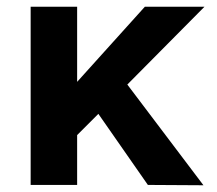

<svg xmlns="http://www.w3.org/2000/svg" viewBox="-20 -549 645 570"><path d="M71 0V-529H209V-306L410 -529H587L358 -298L584 1L419 0L272 -211L209 -148V0Z"/></svg>

Font: Lexend Deca SemiBold
Style: Regular
Weight: 600
Designer: Bonnie Shaver-Troup, Thomas Jockin
Foundry: Lexend
Version: Version 1.008; ttfautohint (v1.8.4.7-5d5b)